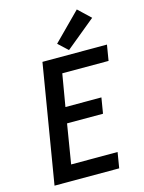

<svg xmlns="http://www.w3.org/2000/svg" viewBox="-142 -1067 860 1150"><g transform="rotate(-15 288.0 -492.5)"><path d="M49 0H450L466 -97H178L218 -341H441L457 -438H234L268 -638H555L571 -735H171ZM343 -762 527 -913 451 -985 284 -817Z"/></g></svg>

Font: Iosevka Sparkle Semibold
Style: Italic
Weight: 600
Italic angle: -9°
Designer: Belleve Invis
Foundry: Belleve Invis
Version: Version 4.5.0; ttfautohint (v1.8.3)